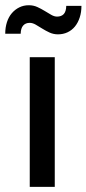

<svg xmlns="http://www.w3.org/2000/svg" viewBox="-44 -732 338 752"><path d="M170.5 -508V0H72.5V-508ZM179.5 -667Q196.5 -667 205.8 -677Q215 -687 215.5 -709H275Q275 -684 268.2 -663.5Q261.5 -643 249.5 -628.2Q237.5 -613.5 220.5 -605.5Q203.5 -597.5 183 -597.5Q165.5 -597.5 150.2 -604.5Q135 -611.5 121.5 -620Q108 -628.5 95.8 -635.5Q83.5 -642.5 72.5 -642.5Q56 -642.5 46.8 -632Q37.5 -621.5 37 -600H-23.5Q-23.5 -624.5 -16.8 -645.2Q-10 -666 2.5 -680.5Q15 -695 31.8 -703.2Q48.5 -711.5 69 -711.5Q87 -711.5 102.2 -704.5Q117.5 -697.5 131 -689.2Q144.5 -681 156.5 -674Q168.5 -667 179.5 -667Z"/></svg>

Font: LatoLatin Medium
Style: Regular
Weight: 500
Designer: Lukasz Dziedzic with Adam Twardoch and Botio Nikoltchev
Foundry: tyPoland Lukasz Dziedzic
Version: Version 2.015; 2015-08-06; http://www.latofonts.com/